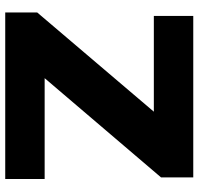

<svg xmlns="http://www.w3.org/2000/svg" viewBox="-32 -708 741 716"><g transform="rotate(90 338.0 -350.5)"><path d="M40 -701.2H642.1V-581.1L272 -147H647.9V0H26.9V-119.1L397 -554.2H40Z"/></g></svg>

Font: Montserrat-Arabic
Style: Bold
Weight: 700
Designer: Mohamed Gaber
Foundry: Kief Type Foundry
Version: Version 5.008;PS 005.008;hotconv 1.0.88;makeotf.lib2.5.64775